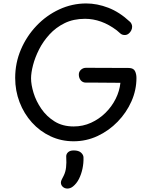

<svg xmlns="http://www.w3.org/2000/svg" viewBox="-20 -800 878 1113"><path d="M733 -674Q739 -669 742.5 -661Q746 -653 746 -645Q746 -633 740 -622Q734 -611 724.5 -604Q715 -597 703 -597Q687 -597 676.5 -607Q666 -617 657 -624Q612 -658 566 -674.5Q520 -691 473 -691Q406 -691 355 -666Q304 -641 267 -600.5Q230 -560 206.5 -513.5Q183 -467 171.5 -422.5Q160 -378 160 -346Q160 -309 174.5 -261.5Q189 -214 219.5 -169.5Q250 -125 296.5 -96Q343 -67 407 -67Q461 -67 508 -88.5Q555 -110 591.5 -146Q628 -182 650.5 -227Q673 -272 678 -320Q645 -320 612 -320.5Q579 -321 545.5 -321Q512 -321 479 -321Q460 -321 449 -333.5Q438 -346 437 -365Q436 -383 448.5 -395Q461 -407 479 -407Q541 -407 603.5 -406.5Q666 -406 728 -406Q754 -405 762.5 -388Q771 -371 771 -348Q771 -278 742 -212.5Q713 -147 662 -94.5Q611 -42 545.5 -11.5Q480 19 407 19Q335 19 273 -10Q211 -39 165 -90Q119 -141 93.5 -207.5Q68 -274 68 -348Q68 -435 101 -512.5Q134 -590 191.5 -650.5Q249 -711 323.5 -745.5Q398 -780 480 -780Q543 -780 608 -755Q673 -730 733 -674ZM364 112Q362 95 373.5 83.5Q385 72 407 72Q436 72 450 85Q464 98 464 113Q465 146 458 178.5Q451 211 437.5 237.5Q424 264 403 281Q394 288 386 290.5Q378 293 371 293Q355 293 344 283Q333 273 333 258Q333 250 338.5 239.5Q344 229 349 219Q360 197 363 170Q366 143 364 112Z"/></svg>

Font: Playpen Sans Arabic
Style: Regular
Weight: 400
Designer: Azza Alameddine, Laura Meseguer, Veronika Burian, José Scaglione
Foundry: TypeTogether
Version: Version 2.000